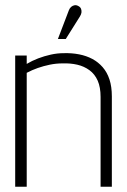

<svg xmlns="http://www.w3.org/2000/svg" viewBox="-20 -713 483 733"><path d="M285 -650Q290 -658 291 -665Q292 -672 289.5 -679Q287 -686 279 -690Q272 -694 265 -693Q258 -692 252 -687Q246 -682 243 -674L201 -564H231ZM364 -343V0H407V-345Q407 -382 398 -409.5Q389 -437 372 -456.5Q355 -476 332.5 -488Q310 -500 282 -505.5Q254 -511 223 -510Q199 -510 174 -504.5Q149 -499 125.5 -490Q102 -481 82 -469V-501H38V0H82V-435Q103 -446 124.5 -453.5Q146 -461 170 -466Q194 -471 219 -471Q249 -472 275 -466Q301 -460 321.5 -445Q342 -430 353 -405Q364 -380 364 -343Z"/></svg>

Font: Advent Pro Light
Style: Regular
Weight: 300
Version: Version 3.000